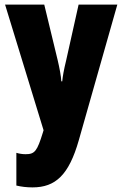

<svg xmlns="http://www.w3.org/2000/svg" viewBox="-20 -573 531 833"><path d="M2 -553 169 -8 166 2C141 83 131 96 91 96C78 96 64 94 51 90V232C72 237 95 240 121 240C221 240 279 186 322 35L489 -553H321L267 -311C257 -270 252 -242 250 -220H246C245 -243 238 -279 230 -313L172 -553Z"/></svg>

Font: Noto Sans Lao Looped ExtraCondensed Black
Style: Regular
Weight: 900
Width: 2
Designer: Mark Frömberg, Ben Mitchell
Foundry: The Fontpad Ltd
Version: Version 1.002